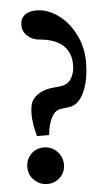

<svg xmlns="http://www.w3.org/2000/svg" viewBox="-51 -702 444 758"><g transform="rotate(-5 171.0 -323.5)"><path d="M81.5 -171.9Q61.5 -243.7 70.3 -292Q75.2 -318.4 99.1 -335.7Q123 -353 157.7 -356.4L188 -359.4Q218.8 -362.3 233.4 -384.8Q248 -407.2 248 -440.4Q248 -487.8 217.8 -516.6Q187.5 -545.4 124 -550.8Q97.7 -552.7 77.9 -570.1Q58.1 -587.4 58.1 -613.3Q58.1 -638.2 74.7 -652.3Q91.3 -666.5 121.1 -666.5Q164.1 -666.5 205.1 -638.4Q246.1 -610.4 272.9 -559.1Q299.8 -507.8 299.8 -447.8Q299.8 -375.5 277.6 -327.4Q255.4 -279.3 216.3 -274.4L186.5 -271Q162.6 -268.6 148.2 -242.2Q133.8 -215.8 129.4 -171.9ZM106.4 20Q76.2 20 54.4 -1Q32.7 -22 32.7 -52.7Q32.7 -84 53.5 -104.5Q74.2 -125 104 -125Q134.3 -125 156 -103.5Q177.7 -82 177.7 -50.8Q177.7 -20.5 156.7 -0.2Q135.7 20 106.4 20Z"/></g></svg>

Font: Elstob SemiBold
Style: Regular
Weight: 600
Designer: Peter S. Baker
Version: Version 1.015